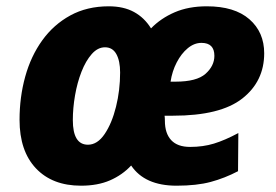

<svg xmlns="http://www.w3.org/2000/svg" viewBox="-20 -579 876 609"><path d="M237 10Q146 10 94 -45Q42 -100 42 -199Q42 -271 60 -336Q78 -401 114 -451Q150 -501 203 -530Q256 -559 325 -559Q372 -559 405 -541Q438 -523 459 -489Q490 -521 534 -540Q578 -559 636 -559Q724 -559 771 -518Q818 -477 818 -410Q818 -321 748.5 -266.5Q679 -212 529 -212H502Q503 -206 503 -196Q503 -156 523 -134.5Q543 -113 583 -113Q624 -113 658.5 -123.5Q693 -134 736 -157L735 -36Q693 -14 648.5 -2Q604 10 540 10Q439 10 396 -54Q368 -24 329 -7Q290 10 237 10ZM521 -320H537Q604 -320 632 -345Q660 -370 660 -402Q660 -443 619 -443Q596 -443 575.5 -426Q555 -409 540.5 -381Q526 -353 521 -320ZM259 -120Q289 -120 312 -154Q335 -188 348 -240.5Q361 -293 361 -349Q361 -386 349 -407.5Q337 -429 313 -429Q290 -429 271 -407.5Q252 -386 238.5 -351.5Q225 -317 218 -276.5Q211 -236 211 -198Q211 -120 259 -120Z"/></svg>

Font: Noto Sans Disp ExtBd
Style: Italic
Weight: 800
Italic angle: -12°
Designer: Monotype Design Team
Foundry: Monotype Imaging Inc.
Version: Version 2.000;GOOG;noto-source:20170915:90ef993387c0